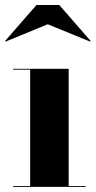

<svg xmlns="http://www.w3.org/2000/svg" viewBox="-27 -728 373 748"><path d="M159 -633.5 -5 -566 -7 -568.5 115 -708.5H204L326 -568.5L324 -566ZM24 -3.5H90.5V-456.5H24V-460H240.5V-3.5H306.5V0H24Z"/></svg>

Font: Bodoni* 48
Style: Bold
Weight: 700
Version: Version 2.2